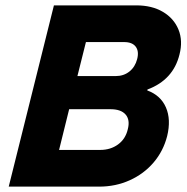

<svg xmlns="http://www.w3.org/2000/svg" viewBox="-20 -695 698 715"><path d="M12.5 0 180.8 -675H487.5Q545.8 -675 586.7 -650.8Q627.5 -626.7 644.6 -585Q661.7 -543.3 648.3 -491.7Q625 -397.5 529.2 -361.7L528.3 -358.3Q578.3 -340 597.9 -295Q617.5 -250 602.5 -188.3Q588.3 -132.5 552.1 -90Q515.8 -47.5 463.3 -23.8Q410.8 0 349.2 0ZM268.3 -411.7H410.8Q440.8 -411.7 462.1 -428.8Q483.3 -445.8 490.8 -475Q498.3 -504.2 485.4 -521.2Q472.5 -538.3 442.5 -538.3H300ZM200 -136.7H353.3Q391.7 -136.7 419.6 -157.1Q447.5 -177.5 455.8 -213.3Q465 -248.3 447.9 -268.3Q430.8 -288.3 391.7 -288.3H237.5Z"/></svg>

Font: Funnel Sans ExtraBold
Style: Italic
Weight: 800
Italic angle: -14.036°
Version: Version 1.000; Beta; Release 5; Build 24; ttfautohint (v1.8.